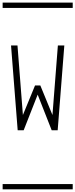

<svg xmlns="http://www.w3.org/2000/svg" viewBox="-20 -990 570 1453"><path d="M466.8 -646 416.5 -4.4H371.1L265.1 -273.9L159.2 -4.4H113.8L63.5 -646H112.3L153.3 -119.6L245.1 -343.3H285.2L377 -119.6L418 -646ZM0 402.8H530.3V442.9H0ZM0 -970.2H530.3V-930.2H0Z"/></svg>

Font: AzarMehrMSRS1
Style: Regular
Weight: 1
Designer: Amin Abedi
Version: Version 1.00